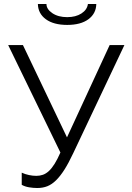

<svg xmlns="http://www.w3.org/2000/svg" viewBox="-20 -936 662 963"><path d="M167 7Q147 7 126 3.5Q105 0 89 -9V-70Q106 -62 125.5 -58Q145 -54 162 -54Q180 -54 195.5 -59.5Q211 -65 225.5 -78.5Q240 -92 254 -114.5Q268 -137 283 -171L21 -710H95L316 -247L530 -710H604L347 -167Q324 -118 303 -85Q282 -52 261 -31.5Q240 -11 217.5 -2Q195 7 167 7ZM317 -811Q249 -811 210 -839.5Q171 -868 170 -916H213Q213 -890 242.5 -870Q272 -850 317 -850Q360 -850 388.5 -868.5Q417 -887 421 -916H463Q462 -868 423.5 -839.5Q385 -811 317 -811Z"/></svg>

Font: PTCRaleway
Style: Regular
Weight: 400
Designer: Matt McInerney, Pablo Impallari, Rodrigo Fuenzalida
Foundry: Matt McInerney, Pablo Impallari, Rodrigo Fuenzalida
Version: Version 3.000g; ttfautohint (v1.5) -l 8 -r 28 -G 28 -x 14 -D